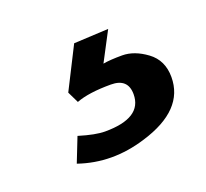

<svg xmlns="http://www.w3.org/2000/svg" viewBox="-56 -69 376 351"><g transform="rotate(-20 132.0 106.5)"><path d="M152.8 91.8Q109.4 91.8 85.4 101.1L74.7 79.1L115.7 -2L183.1 -5.4L153.3 51.3Q167 48.8 190.4 48.8Q213.9 48.8 237.8 66.4Q261.7 84 261.7 116.7Q261.7 180.7 174.8 207Q107.4 228 44.9 206.5L63.5 159.2Q95.2 168.9 113.8 168.9Q186 168.9 186 122.6Q186 91.8 152.8 91.8Z"/></g></svg>

Font: Keraleeyam
Style: Regular
Weight: 400
Designer: Hussain K. H.
Foundry: Swathanthra Malayalam Computing(SMC) http://smc.org.in
Version: Version 3.0.0+20221109